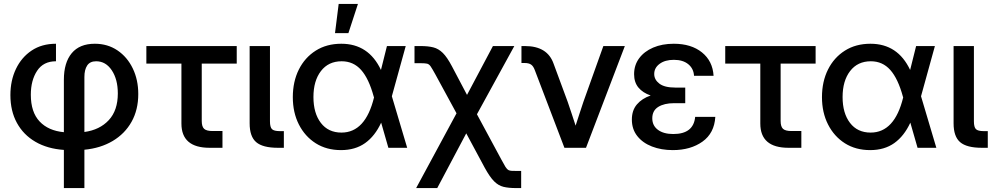

<svg xmlns="http://www.w3.org/2000/svg" viewBox="-20 -749 5039 973"><path d="M303.7 204.1V10.7Q220.2 4.9 159.4 -30.5Q98.6 -65.9 65.7 -126.2Q32.7 -186.5 32.7 -267.1Q32.7 -340.8 60.8 -399.7Q88.9 -458.5 140.4 -492.9Q191.9 -527.3 263.7 -527.3V-438.5Q199.7 -438.5 168 -390.1Q136.2 -341.8 136.2 -269Q136.2 -180.7 180.7 -133.5Q225.1 -86.4 303.7 -79.1V-344.7Q303.7 -431.6 343.5 -479.5Q383.3 -527.3 460.4 -527.3Q525.4 -527.3 575.2 -493.7Q625 -460 652.8 -402.3Q680.7 -344.7 680.7 -272.5Q680.7 -192.4 646.7 -131.8Q612.8 -71.3 551.3 -34.7Q489.7 2 407.7 9.8V204.1ZM407.7 -80.1Q485.4 -90.8 531.2 -140.1Q577.1 -189.5 577.1 -275.4Q577.1 -346.7 546.6 -392.6Q516.1 -438.5 467.3 -438.5Q436 -438.5 421.9 -417.2Q407.7 -396 407.7 -358.9Z M1042.5 0Q899.4 0 899.4 -123V-426.8H721.7V-515.6H1179.7V-426.8H1002.4V-136.2Q1002.4 -107.4 1014.4 -96.2Q1026.4 -85 1057.1 -85H1107.4V0Z M1388.7 0Q1311.5 0 1278.3 -28.6Q1245.1 -57.1 1245.1 -124V-515.6H1348.1V-134.3Q1348.1 -104.5 1358.4 -94.5Q1368.7 -84.5 1397.9 -84.5H1418.5V0Z M1708 11.7Q1634.8 11.7 1580.1 -22.9Q1525.4 -57.6 1494.6 -118.2Q1463.9 -178.7 1463.9 -256.8Q1463.9 -335.4 1494.4 -396.5Q1524.9 -457.5 1580.1 -492.4Q1635.3 -527.3 1709.5 -527.3Q1848.1 -527.3 1910.6 -394.5L1940.9 -515.6H2036.1L1965.8 -261.2L2043.5 0H1948.2L1911.6 -127.4Q1880.4 -59.6 1830.3 -23.9Q1780.3 11.7 1708 11.7ZM1875.5 -255.4 1874 -259.3Q1849.1 -350.6 1810.1 -394.5Q1771 -438.5 1711.4 -438.5Q1644.5 -438.5 1606.4 -388.9Q1568.4 -339.4 1568.4 -257.3Q1568.4 -175.3 1606 -126.2Q1643.6 -77.1 1710.4 -77.1Q1832 -77.1 1875.5 -255.4ZM1677.7 -581.1 1696.3 -729H1793.9L1745.6 -581.1Z M2088.9 204.1 2293.5 -174.8 2186.5 -371.6Q2170.9 -399.9 2162.8 -411.9Q2154.8 -423.8 2144.5 -426.3Q2134.3 -428.7 2112.3 -428.7H2080.6V-515.6H2112.3Q2149.4 -515.6 2175.8 -509Q2202.1 -502.4 2224.1 -480.7Q2246.1 -459 2270.5 -412.6L2346.7 -268.1L2478 -515.6H2586.4L2397 -169.9L2521 60.1Q2534.2 85 2541.5 96.7Q2548.8 108.4 2557.6 113.3Q2564 116.2 2572.5 116.7Q2581.1 117.2 2594.7 117.2H2621.1V204.1H2594.7Q2557.6 204.1 2531.5 197.8Q2505.4 191.4 2483.6 169.4Q2461.9 147.5 2436.5 101.1L2342.8 -73.2L2195.8 204.1Z M2840.3 0 2689.9 -394.5Q2682.6 -414.1 2671.1 -421.9Q2659.7 -429.7 2638.7 -429.7H2622.6V-515.6H2640.6Q2754.4 -515.6 2785.6 -425.8L2856.9 -232.9Q2867.7 -202.1 2877.4 -172.1Q2887.2 -142.1 2897 -112.3Q2906.7 -142.1 2916.5 -172.4Q2926.3 -202.6 2936.5 -232.9L3037.6 -515.6H3146.5L2949.7 0Z M3389.6 11.7Q3331.1 11.7 3283.9 -6.6Q3236.8 -24.9 3209.5 -59.6Q3182.1 -94.2 3182.1 -143.1Q3182.1 -189.9 3207.8 -220Q3233.4 -250 3277.3 -265.1Q3237.3 -278.8 3215.3 -305.4Q3193.4 -332 3193.4 -373Q3193.4 -418.9 3219 -453.6Q3244.6 -488.3 3290 -507.8Q3335.4 -527.3 3394.5 -527.3Q3482.9 -527.3 3537.4 -483.4Q3591.8 -439.5 3596.2 -364.7H3497.1Q3495.1 -401.4 3468 -423.6Q3440.9 -445.8 3395 -445.8Q3350.1 -445.8 3322.8 -425.5Q3295.4 -405.3 3295.4 -374Q3295.4 -345.2 3321.5 -325.2Q3347.7 -305.2 3401.9 -305.2H3452.6V-226.1H3395.5Q3346.2 -226.1 3315.9 -207.3Q3285.6 -188.5 3285.6 -149.4Q3285.6 -112.3 3314.2 -91.1Q3342.8 -69.8 3392.1 -69.8Q3494.6 -69.8 3502.9 -156.7H3605Q3600.1 -74.2 3539.8 -31.2Q3479.5 11.7 3389.6 11.7Z M3976.1 0Q3833 0 3833 -123V-426.8H3655.3V-515.6H4113.3V-426.8H3936V-136.2Q3936 -107.4 3948 -96.2Q3960 -85 3990.7 -85H4041V0Z M4389.6 11.7Q4316.4 11.7 4261.7 -22.9Q4207 -57.6 4176.3 -118.2Q4145.5 -178.7 4145.5 -256.8Q4145.5 -335.4 4176 -396.5Q4206.5 -457.5 4261.7 -492.4Q4316.9 -527.3 4391.1 -527.3Q4529.8 -527.3 4592.3 -394.5L4622.6 -515.6H4717.8L4647.5 -261.2L4725.1 0H4629.9L4593.3 -127.4Q4562 -59.6 4512 -23.9Q4461.9 11.7 4389.6 11.7ZM4557.1 -255.4 4555.7 -259.3Q4530.8 -350.6 4491.7 -394.5Q4452.6 -438.5 4393.1 -438.5Q4326.2 -438.5 4288.1 -388.9Q4250 -339.4 4250 -257.3Q4250 -175.3 4287.6 -126.2Q4325.2 -77.1 4392.1 -77.1Q4513.7 -77.1 4557.1 -255.4Z M4956.1 0Q4878.9 0 4845.7 -28.6Q4812.5 -57.1 4812.5 -124V-515.6H4915.5V-134.3Q4915.5 -104.5 4925.8 -94.5Q4936 -84.5 4965.3 -84.5H4985.8V0Z"/></svg>

Font: Inter Display Medium
Style: Regular
Weight: 500
Designer: Rasmus Andersson
Foundry: rsms
Version: Version 4.001;git-9221beed3